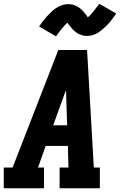

<svg xmlns="http://www.w3.org/2000/svg" viewBox="-21 -1001 641 1021"><path d="M-1 0V-110H46L289 -735H442L478 -110H510V0H296V-110H343L340 -225H222L181 -110H213V0ZM262 -335H336L331 -490Q331 -498 330.5 -506Q330 -514 330 -522Q327 -514 324 -506Q321 -498 318 -490ZM277 -808 187 -860Q196 -874 204.5 -885Q213 -896 221.5 -906Q230 -916 238 -924Q246 -932 253.5 -939.5Q261 -947 272 -954.5Q283 -962 294 -967.5Q305 -973 317.5 -976Q330 -979 342 -979Q347 -979 353 -978.5Q359 -978 364.5 -976.5Q370 -975 375.5 -973Q381 -971 386 -968.5Q391 -966 395.5 -963Q400 -960 404 -957.5Q408 -955 413 -950Q418 -945 421.5 -941Q425 -937 428 -933Q431 -929 434 -925.5Q437 -922 440 -917.5Q443 -913 446 -909Q454 -915 459.5 -921.5Q465 -928 472.5 -936.5Q480 -945 488.5 -956.5Q497 -968 507 -981L597 -929Q588 -916 579.5 -904.5Q571 -893 562.5 -883Q554 -873 546 -865Q538 -857 530 -850Q522 -843 511.5 -835Q501 -827 490 -821.5Q479 -816 466.5 -813Q454 -810 442 -810Q436 -810 430.5 -810.5Q425 -811 419.5 -812.5Q414 -814 408.5 -816Q403 -818 397.5 -820.5Q392 -823 388 -826Q384 -829 380 -832Q376 -835 371 -839.5Q366 -844 362.5 -848Q359 -852 356 -856Q353 -860 350 -863.5Q347 -867 343.5 -872Q340 -877 338 -880Q330 -874 324 -867.5Q318 -861 311 -852.5Q304 -844 295.5 -833Q287 -822 277 -808Z"/></svg>

Font: Iosevka Slab XBdEx
Style: Italic
Weight: 800
Width: 7
Italic angle: -9°
Monospace: yes
Designer: Belleve Invis
Foundry: Belleve Invis
Version: Version 11.1.1; ttfautohint (v1.8.3)